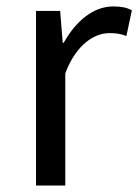

<svg xmlns="http://www.w3.org/2000/svg" viewBox="-20 -577 430 597"><path d="M167 -543H92V0H183V-349C218 -442 276 -474 320 -474C343 -474 354 -472 373 -465L390 -545C373 -554 356 -557 332 -557C271 -557 217 -513 178 -444H175Z"/></svg>

Font: Spoqa Han Sans Neo
Style: Regular
Weight: 400
Designer: [Spoqa Han Sans Neo] Dong-huui Kim ___ Younghwa Kang ___ Yujin Lee ___ [Noto Sans] Ryoko NISHIZUKA ____ (kana & ideograp
Foundry: Spoqa (http://www.spoqa-han-sans.com)
Version: Version 1.100;hotconv 1.0.109;makeotfexe 2.5.65596